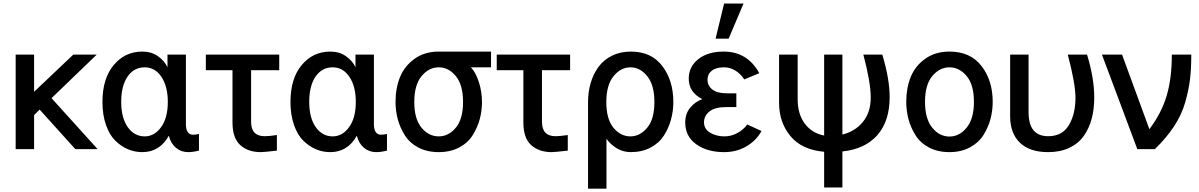

<svg xmlns="http://www.w3.org/2000/svg" viewBox="-20 -869 6987 1119"><path d="M71.3 0V-550.8H178.7V-334L407.2 -550.8H543.9L280.3 -296.9L548.8 0H418.9L210.9 -230.5L178.7 -198.2V0Z M577.1 -275.4Q577.1 -411.1 642.6 -489.7Q708 -568.4 809.6 -568.4Q862.3 -568.4 900.4 -541.5Q938.5 -514.6 956.1 -477.5V-550.8H1063.5V-144.5Q1063.5 -113.3 1074.7 -98.6Q1085.9 -84 1102.5 -84Q1120.1 -84 1139.6 -87.9V8.8Q1104.5 17.6 1076.2 17.6Q1036.1 17.6 1005.9 -7.3Q975.6 -32.2 963.9 -78.1Q911.1 17.6 808.6 17.6Q765.6 17.6 726.1 1Q686.5 -15.6 652.3 -48.8Q618.2 -82 597.7 -140.6Q577.1 -199.2 577.1 -275.4ZM686.5 -275.4Q686.5 -181.6 724.6 -127.9Q762.7 -74.2 823.2 -74.2Q879.9 -74.2 918.9 -127.9Q958 -181.6 958 -275.4Q958 -365.2 920.9 -420.9Q883.8 -476.6 823.2 -476.6Q760.7 -476.6 723.6 -422.9Q686.5 -369.1 686.5 -275.4Z M1179.7 -460V-550.8H1607.4V-460H1443.4V-159.2Q1443.4 -75.2 1522.5 -75.2Q1547.9 -75.2 1593.8 -82V8.8Q1517.6 17.6 1500 17.6Q1425.8 17.6 1380.4 -23.4Q1335 -64.5 1335 -155.3V-460Z M1672.9 -275.4Q1672.9 -411.1 1738.3 -489.7Q1803.7 -568.4 1905.3 -568.4Q1958 -568.4 1996.1 -541.5Q2034.2 -514.6 2051.8 -477.5V-550.8H2159.2V-144.5Q2159.2 -113.3 2170.4 -98.6Q2181.6 -84 2198.2 -84Q2215.8 -84 2235.4 -87.9V8.8Q2200.2 17.6 2171.9 17.6Q2131.8 17.6 2101.6 -7.3Q2071.3 -32.2 2059.6 -78.1Q2006.8 17.6 1904.3 17.6Q1861.3 17.6 1821.8 1Q1782.2 -15.6 1748 -48.8Q1713.9 -82 1693.4 -140.6Q1672.9 -199.2 1672.9 -275.4ZM1782.2 -275.4Q1782.2 -181.6 1820.3 -127.9Q1858.4 -74.2 1918.9 -74.2Q1975.6 -74.2 2014.6 -127.9Q2053.7 -181.6 2053.7 -275.4Q2053.7 -365.2 2016.6 -420.9Q1979.5 -476.6 1918.9 -476.6Q1856.4 -476.6 1819.3 -422.9Q1782.2 -369.1 1782.2 -275.4Z M2285.2 -274.4Q2285.2 -354.5 2311 -418.9Q2336.9 -483.4 2395.5 -525.9Q2454.1 -568.4 2537.1 -568.4H2841.8V-476.6H2724.6Q2752 -448.2 2770.5 -391.6Q2789.1 -335 2789.1 -274.4Q2789.1 -223.6 2776.4 -175.8Q2763.7 -127.9 2735.8 -82.5Q2708 -37.1 2656.7 -9.8Q2605.5 17.6 2537.1 17.6Q2468.8 17.6 2418 -9.3Q2367.2 -36.1 2339.4 -80.6Q2311.5 -125 2298.3 -173.8Q2285.2 -222.7 2285.2 -274.4ZM2394.5 -274.4Q2394.5 -175.8 2436.5 -125Q2478.5 -74.2 2537.1 -74.2Q2594.7 -74.2 2636.7 -125Q2678.7 -175.8 2678.7 -274.4Q2678.7 -374 2636.7 -425.3Q2594.7 -476.6 2537.1 -476.6Q2479.5 -476.6 2437 -425.3Q2394.5 -374 2394.5 -274.4Z M2875 -460V-550.8H3302.7V-460H3138.7V-159.2Q3138.7 -75.2 3217.8 -75.2Q3243.2 -75.2 3289.1 -82V8.8Q3212.9 17.6 3195.3 17.6Q3121.1 17.6 3075.7 -23.4Q3030.3 -64.5 3030.3 -155.3V-460Z M3654.3 -74.2Q3709 -74.2 3751.5 -124Q3793.9 -173.8 3793.9 -274.4Q3793.9 -373 3752.4 -424.8Q3710.9 -476.6 3654.3 -476.6Q3597.7 -476.6 3555.7 -424.8Q3513.7 -373 3513.7 -274.4Q3513.7 -174.8 3555.2 -124.5Q3596.7 -74.2 3654.3 -74.2ZM3407.2 230.5V-274.4Q3407.2 -333 3422.4 -384.8Q3437.5 -436.5 3467.3 -478Q3497.1 -519.5 3545.9 -543.9Q3594.7 -568.4 3657.2 -568.4Q3776.4 -568.4 3840.3 -483.9Q3904.3 -399.4 3904.3 -274.4Q3904.3 -221.7 3890.6 -171.9Q3877 -122.1 3849.1 -78.6Q3821.3 -35.2 3771.5 -8.8Q3721.7 17.6 3656.2 17.6Q3611.3 17.6 3573.7 -5.4Q3536.1 -28.3 3514.6 -60.5V230.5Z M3973.6 -155.3Q3973.6 -206.1 4002 -240.7Q4030.3 -275.4 4072.3 -291V-292Q3994.1 -331.1 3994.1 -411.1Q3994.1 -480.5 4049.8 -524.4Q4105.5 -568.4 4198.2 -568.4Q4335.9 -568.4 4405.3 -442.4L4317.4 -406.2Q4298.8 -436.5 4267.6 -456.5Q4236.3 -476.6 4200.2 -476.6Q4153.3 -476.6 4128.4 -457Q4103.5 -437.5 4103.5 -404.3Q4103.5 -370.1 4131.3 -347.7Q4159.2 -325.2 4214.8 -325.2H4271.5V-245.1H4214.8Q4146.5 -245.1 4114.7 -219.2Q4083 -193.4 4083 -156.2Q4083 -117.2 4118.7 -95.7Q4154.3 -74.2 4202.1 -74.2Q4243.2 -74.2 4279.3 -94.7Q4315.4 -115.2 4335 -143.6L4418 -105.5Q4388.7 -50.8 4331.1 -16.6Q4273.4 17.6 4200.2 17.6Q4101.6 17.6 4037.6 -28.3Q3973.6 -74.2 3973.6 -155.3ZM4150.4 -643.6 4200.2 -848.6H4313.5L4226.6 -643.6Z M4520.5 -270.5V-550.8H4628.9V-290Q4628.9 -204.1 4670.4 -148.4Q4711.9 -92.8 4783.2 -79.1V-550.8H4889.6V-85Q4962.9 -102.5 5008.8 -158.2Q5054.7 -213.9 5054.7 -300.8Q5054.7 -388.7 5011.7 -550.8H5122.1Q5165 -409.2 5165 -302.7Q5165 -163.1 5093.3 -81.5Q5021.5 0 4889.6 13.7V223.6H4783.2V15.6Q4652.3 3.9 4586.4 -76.2Q4520.5 -156.2 4520.5 -270.5Z M5371.1 -275.4Q5371.1 -176.8 5413.1 -125Q5455.1 -73.2 5513.7 -73.2Q5571.3 -73.2 5613.8 -125Q5656.2 -176.8 5656.2 -275.4Q5656.2 -375 5613.8 -425.8Q5571.3 -476.6 5513.7 -476.6Q5456.1 -476.6 5413.6 -425.8Q5371.1 -375 5371.1 -275.4ZM5261.7 -275.4Q5261.7 -355.5 5287.6 -419.9Q5313.5 -484.4 5372.1 -526.4Q5430.7 -568.4 5513.7 -568.4Q5635.7 -568.4 5700.7 -483.9Q5765.6 -399.4 5765.6 -275.4Q5765.6 -224.6 5752.9 -176.3Q5740.2 -127.9 5712.4 -83Q5684.6 -38.1 5633.3 -10.3Q5582 17.6 5513.7 17.6Q5445.3 17.6 5394.5 -9.3Q5343.8 -36.1 5315.9 -80.6Q5288.1 -125 5274.9 -173.8Q5261.7 -222.7 5261.7 -275.4Z M5867.2 -191.4V-550.8H5974.6V-214.8Q5974.6 -75.2 6088.9 -75.2Q6170.9 -75.2 6209.5 -139.6Q6248 -204.1 6248 -298.8Q6248 -381.8 6203.1 -550.8H6315.4Q6357.4 -414.1 6357.4 -299.8Q6357.4 -232.4 6342.3 -176.3Q6327.1 -120.1 6295.9 -76.2Q6264.6 -32.2 6211.9 -7.3Q6159.2 17.6 6088.9 17.6Q5980.5 17.6 5923.8 -37.6Q5867.2 -92.8 5867.2 -191.4Z M6402.3 -550.8H6519.5L6678.7 -116.2Q6749 -209 6779.3 -310.5Q6809.6 -412.1 6809.6 -550.8H6922.9Q6922.9 -467.8 6915.5 -406.7Q6908.2 -345.7 6887.7 -273.4Q6867.2 -201.2 6823.2 -133.8Q6779.3 -66.4 6710.9 0H6608.4Z"/></svg>

Font: Gothic A1 SemiBold
Style: Regular
Weight: 600
Version: Version 2.50